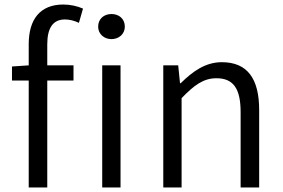

<svg xmlns="http://www.w3.org/2000/svg" viewBox="-20 -829 1252 849"><path d="M107 -540 33 -535V-473H107V0H189V-473H305V-540H189V-633C189 -705 214 -743 267 -743C286 -743 308 -738 329 -728L347 -791C322 -802 291 -809 260 -809C157 -809 107 -743 107 -634ZM432 0H513V-540H432ZM473 -767C440 -767 414 -746 414 -711C414 -679 440 -656 473 -656C506 -656 532 -679 532 -711C532 -746 506 -767 473 -767Z M702 0H783V-395C839 -453 880 -483 937 -483C1012 -483 1044 -437 1044 -333V0H1126V-343C1126 -481 1074 -554 961 -554C887 -554 831 -512 779 -461H776L768 -540H702Z"/></svg>

Font: Genne Gothic Normal
Style: Regular
Weight: 350
Designer: Ryoko NISHIZUKA (kana & ideographs); Paul D. Hunt (Latin, Greek & Cyrillic); Wenlong ZHANG (bopomofo); Sandoll Communica
Foundry: Adobe Systems Incorporated
Version: Version 1.004;PS 1.004;hotconv 16.6.51;makeotf.lib2.5.65220